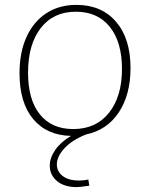

<svg xmlns="http://www.w3.org/2000/svg" viewBox="-20 -550 614 787"><path d="M213 124Q213 153 237 171.5Q261 190 304 190Q323 190 342 186L346 211Q308 217 295 217Q243 217 213.5 192Q184 167 184 129Q184 97 206.5 64.5Q229 32 271 7Q172 5 116 -62Q60 -129 60 -250Q60 -335 88.5 -398Q117 -461 169.5 -495.5Q222 -530 293 -530Q396 -530 455.5 -461Q515 -392 515 -271Q515 -162 467 -89.5Q419 -17 333 1Q275 24 244 58Q213 92 213 124ZM280 -21Q374 -21 427 -88Q480 -155 480 -267Q480 -378 430 -440Q380 -502 291 -502Q199 -502 147 -435Q95 -368 95 -252Q95 -141 143.5 -81Q192 -21 280 -21Z"/></svg>

Font: Bitter Pro ExtraLight
Style: Regular
Weight: 275
Designer: Sol Matas, and Bitter project Authors
Foundry: Sol Matas
Version: Version 1.010